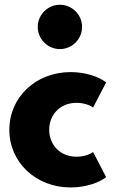

<svg xmlns="http://www.w3.org/2000/svg" viewBox="-20 -789 485 823"><path d="M282.7 14.5C345.5 14.5 402.3 -4.5 435 -29.5L379.1 -137.3C360.9 -124.5 335 -117.3 307.7 -117.3C238.6 -117.3 190.9 -167.3 190.9 -232.7C190.9 -298.2 238.6 -348.2 307.7 -348.2C335 -348.2 360.9 -340.9 379.1 -328.2L435 -435.9C402.3 -460.9 345.5 -480 282.7 -480C133.6 -480 20 -372.3 20 -232.7C20 -93.2 133.6 14.5 282.7 14.5ZM141.8 -673.6C141.8 -621.4 184.5 -578.6 236.8 -578.6C289.1 -578.6 331.8 -621.4 331.8 -673.6C331.8 -725.9 289.1 -768.6 236.8 -768.6C184.5 -768.6 141.8 -725.9 141.8 -673.6Z"/></svg>

Font: Spartan MB ExtBd
Style: Regular
Weight: 800
Designer: Matt Bailey, Mirko Velimirovic
Foundry: Matt Bailey
Version: Version 1.005